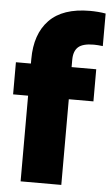

<svg xmlns="http://www.w3.org/2000/svg" viewBox="-57 -856 513 893"><g transform="rotate(5 200.0 -409.0)"><path d="M74 0V-400H4V-550H74V-571Q74 -688 136.8 -753Q199.5 -818 327 -818Q345 -818 364.2 -816.5Q383.5 -815 400 -812V-660Q376 -663 358 -663Q306.5 -663 285.2 -643.8Q264 -624.5 264 -584V-550H379V-400H264V0Z"/></g></svg>

Font: Encode Sans Cnd Black
Style: Regular
Weight: 900
Width: 3
Designer: Multiple Designers
Foundry: Impallari Type
Version: Version 3.002; ttfautohint (v1.8.3) -l 8 -r 50 -G 200 -x 14 